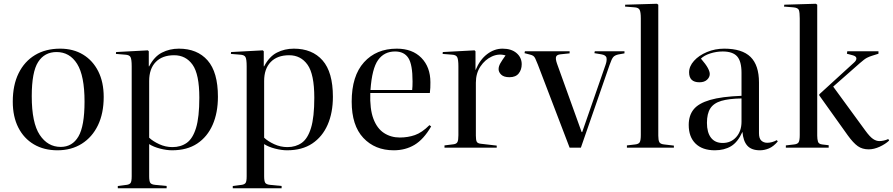

<svg xmlns="http://www.w3.org/2000/svg" viewBox="-20 -786 4753 1022"><path d="M286 14Q214 14 160.5 -17.5Q107 -49 77.5 -107Q48 -165 48 -245Q48 -333 79 -396Q110 -459 166.5 -493Q223 -527 300 -527Q370 -527 422 -495.5Q474 -464 503 -406.5Q532 -349 532 -270Q532 -183 501.5 -119.5Q471 -56 415.5 -21Q360 14 286 14ZM303 -4Q365 -4 397.5 -59.5Q430 -115 430 -245Q430 -383 390.5 -446Q351 -509 281 -509Q217 -509 183 -456Q149 -403 149 -274Q149 -132 191.5 -68Q234 -4 303 -4Z M607 216V204L654 198Q669 196 675 188Q681 180 681 152V-433Q681 -471 674.5 -482.5Q668 -494 646 -495L597 -499L598 -509L767 -518L772 -513V-433H774Q801 -485 842 -506Q883 -527 932 -527Q1030 -527 1085 -464.5Q1140 -402 1140 -271Q1140 -186 1112 -122Q1084 -58 1030 -22Q976 14 896 14Q867 14 832 5Q797 -4 774 -19V152Q774 177 779.5 186.5Q785 196 806 198L867 204V216ZM898 -3Q942 -3 974 -25.5Q1006 -48 1023.5 -105Q1041 -162 1041 -266Q1041 -391 1005 -441.5Q969 -492 907 -492Q844 -492 809 -456Q774 -420 774 -355V-53Q794 -34 827.5 -18.5Q861 -3 898 -3Z M1219 216V204L1266 198Q1281 196 1287 188Q1293 180 1293 152V-433Q1293 -471 1286.5 -482.5Q1280 -494 1258 -495L1209 -499L1210 -509L1379 -518L1384 -513V-433H1386Q1413 -485 1454 -506Q1495 -527 1544 -527Q1642 -527 1697 -464.5Q1752 -402 1752 -271Q1752 -186 1724 -122Q1696 -58 1642 -22Q1588 14 1508 14Q1479 14 1444 5Q1409 -4 1386 -19V152Q1386 177 1391.5 186.5Q1397 196 1418 198L1479 204V216ZM1510 -3Q1554 -3 1586 -25.5Q1618 -48 1635.5 -105Q1653 -162 1653 -266Q1653 -391 1617 -441.5Q1581 -492 1519 -492Q1456 -492 1421 -456Q1386 -420 1386 -355V-53Q1406 -34 1439.5 -18.5Q1473 -3 1510 -3Z M2076 14Q1976 14 1914 -52Q1852 -118 1852 -245Q1852 -382 1917.5 -454.5Q1983 -527 2092 -527Q2175 -527 2223 -478Q2271 -429 2271 -348Q2271 -332 2270.5 -318.5Q2270 -305 2268 -291H1951Q1948 -206 1967.5 -154Q1987 -102 2024 -78Q2061 -54 2108 -54Q2151 -54 2188.5 -67Q2226 -80 2266 -120L2275 -113Q2235 -44 2186.5 -15Q2138 14 2076 14ZM1952 -307H2174Q2175 -316 2175.5 -327.5Q2176 -339 2176 -352Q2176 -443 2153.5 -477.5Q2131 -512 2083 -512Q2025 -512 1992.5 -466.5Q1960 -421 1952 -307Z M2346 0V-12L2394 -18Q2410 -20 2415 -30Q2420 -40 2420 -66V-433Q2420 -468 2414 -481Q2408 -494 2386 -495L2336 -499L2337 -509L2506 -518L2511 -513V-414H2512Q2534 -468 2572.5 -497.5Q2611 -527 2655 -527Q2702 -527 2729.5 -503.5Q2757 -480 2757 -444Q2757 -415 2741 -395Q2725 -375 2692 -375Q2662 -375 2648 -388.5Q2634 -402 2634 -418Q2634 -433 2643.5 -449.5Q2653 -466 2671 -491Q2635 -502 2598.5 -485.5Q2562 -469 2537.5 -432.5Q2513 -396 2513 -346V-64Q2513 -41 2517.5 -32Q2522 -23 2538 -21L2624 -11V0Z M3012 0 2843 -442Q2834 -464 2829.5 -474Q2825 -484 2818.5 -488.5Q2812 -493 2799 -496L2772 -503L2774 -513H3012V-502L2964 -497Q2944 -495 2940 -484Q2936 -473 2945 -447L3076 -83H3079L3203 -440Q3211 -462 3208.5 -477.5Q3206 -493 3180 -497L3144 -503L3146 -513H3304V-502L3271 -496Q3253 -492 3244.5 -482.5Q3236 -473 3225 -441L3072 0Z M3317 0V-12L3360 -17Q3380 -19 3385.5 -29.5Q3391 -40 3391 -68V-688Q3391 -722 3384.5 -734Q3378 -746 3357 -747L3307 -751L3308 -761L3477 -766L3484 -761V-64Q3484 -40 3489.5 -29.5Q3495 -19 3516 -17L3567 -11V0Z M3785 14Q3719 14 3682.5 -21.5Q3646 -57 3646 -121Q3646 -171 3672 -203.5Q3698 -236 3759.5 -254Q3821 -272 3927 -276V-398Q3927 -460 3903.5 -486Q3880 -512 3827 -512Q3793 -512 3760.5 -501.5Q3728 -491 3711 -474Q3737 -444 3747.5 -424.5Q3758 -405 3758 -392Q3758 -375 3743.5 -361.5Q3729 -348 3703 -348Q3648 -348 3648 -401Q3648 -433 3674 -462Q3700 -491 3743 -509Q3786 -527 3835 -527Q3930 -527 3975 -483Q4020 -439 4020 -347V-77Q4020 -49 4032.5 -37.5Q4045 -26 4064 -26Q4089 -26 4115 -40L4120 -33Q4097 -6 4073 4Q4049 14 4025 14Q3980 14 3958 -10.5Q3936 -35 3932 -84Q3907 -29 3871 -7.5Q3835 14 3785 14ZM3827 -25Q3871 -25 3899 -56.5Q3927 -88 3927 -138V-262Q3860 -261 3819.5 -249Q3779 -237 3761 -209Q3743 -181 3743 -132Q3743 -81 3764.5 -53Q3786 -25 3827 -25Z M4163 0V-12L4206 -17Q4226 -19 4231.5 -29.5Q4237 -40 4237 -68V-688Q4237 -719 4232.5 -732Q4228 -745 4202 -747L4153 -751L4155 -761L4323 -766L4330 -761V-64Q4330 -45 4334 -32Q4338 -19 4357 -17L4391 -13V0ZM4604 9Q4570 9 4546 -8Q4522 -25 4493 -65L4341 -278V-284L4525 -452Q4539 -464 4538.5 -475.5Q4538 -487 4518 -492L4488 -500L4490 -513H4656V-500L4621 -489Q4608 -485 4595 -478.5Q4582 -472 4557 -450L4415 -325L4586 -91Q4610 -58 4627 -46.5Q4644 -35 4661 -35Q4672 -35 4685 -38Q4698 -41 4708 -46L4713 -38Q4693 -19 4662.5 -5Q4632 9 4604 9Z"/></svg>

Font: Display Regular
Style: Regular
Weight: 400
Designer: Latin by Veronika Burian and Jose Scaglione. Greek by Irene Vlachou. Cyrillic by Vera Evstafieva.
Foundry: TypeTogether
Version: Version 3.002